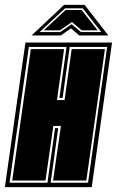

<svg xmlns="http://www.w3.org/2000/svg" viewBox="-46 -765 478 785"><path d="M-26 0 58 -591H412L329 0ZM-7 -18H148L179 -241H192L161 -18H314L392 -573H239L210 -365H197L226 -573H72ZM4 -27 80 -564H216L187 -356H218L247 -564H383L307 -27H171L203 -250H172L140 -27ZM83 -620 216 -745H300L397 -620H278L244 -649L203 -620ZM116 -634H200L247 -666L285 -634H368L292 -731H220ZM133 -641 222 -724H288L353 -641H288L248 -675L199 -641Z"/></svg>

Font: Alumni Sans Collegiate One
Style: Italic
Weight: 400
Italic angle: -8°
Designer: Robert E. Leuschke
Foundry: Robert E. Leuschke
Version: Version 1.100